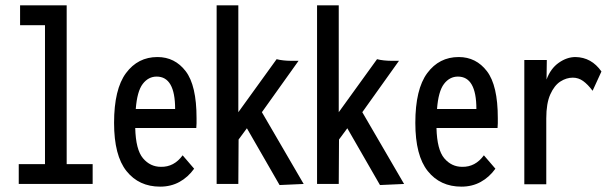

<svg xmlns="http://www.w3.org/2000/svg" viewBox="-20 -687 2290 717"><path d="M50 0V-74H148V-593H55V-667H229V-74H326V0Z M578 10Q499 10 452.5 -48Q406 -106 406 -228Q406 -354 450.5 -414Q495 -474 568 -474Q633 -474 673.5 -421Q714 -368 714 -246Q714 -236 714 -226.5Q714 -217 713 -209H485Q487 -128 514 -96Q541 -64 581 -64Q630 -63 662 -107L705 -57Q682 -25 650 -7.5Q618 10 578 10ZM487 -280H634Q634 -401 565 -401Q534 -401 513 -373.5Q492 -346 487 -280Z M1024 4 902 -208 871 -166 870 0H789V-667H870V-268L1013 -466Q1024 -463 1038.5 -461.5Q1053 -460 1064 -460H1095L958 -268L1114 0Z M1399 4 1277 -208 1246 -166 1245 0H1164V-667H1245V-268L1388 -466Q1399 -463 1413.5 -461.5Q1428 -460 1439 -460H1470L1333 -268L1489 0Z M1703 10Q1624 10 1577.5 -48Q1531 -106 1531 -228Q1531 -354 1575.5 -414Q1620 -474 1693 -474Q1758 -474 1798.5 -421Q1839 -368 1839 -246Q1839 -236 1839 -226.5Q1839 -217 1838 -209H1610Q1612 -128 1639 -96Q1666 -64 1706 -64Q1755 -63 1787 -107L1830 -57Q1807 -25 1775 -7.5Q1743 10 1703 10ZM1612 -280H1759Q1759 -401 1690 -401Q1659 -401 1638 -373.5Q1617 -346 1612 -280Z M1938 1V-463H2022L2021 -390Q2036 -431 2066.5 -452.5Q2097 -474 2129 -474Q2189 -473 2226 -420L2193 -348Q2175 -372 2157.5 -384.5Q2140 -397 2119 -397Q2095 -397 2072.5 -382.5Q2050 -368 2035 -334.5Q2020 -301 2020 -245V1Z"/></svg>

Font: Inconsolata Condensed SemiBold
Style: Regular
Weight: 600
Width: 3
Monospace: yes
Designer: Raph Levien, Cyreal, Brenton Simpson
Foundry: Raph Levien, Cyreal, Google
Version: Version 3.100; ttfautohint (v1.8.4.7-5d5b)